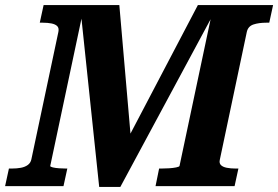

<svg xmlns="http://www.w3.org/2000/svg" viewBox="-48 -730 1091 753"><path d="M-28 0 -13 -69H-2Q18 -69 34 -72Q50 -75 61 -83Q72 -91 75 -105L181 -605Q184 -620 176.5 -627.5Q169 -635 154 -638Q139 -641 119 -641H108L123 -710H420L468 -156L428 -138L728 -710H1023L1008 -641H997Q967 -641 946 -634Q925 -627 920 -605L814 -103Q811 -90 818.5 -82.5Q826 -75 841.5 -72Q857 -69 876 -69H887L872 0H562L576 -69H585Q599 -69 615 -70Q631 -71 643 -73.5Q655 -76 656 -79L785 -688L797 -690L424 3H341L268 -690L279 -692L149 -79Q149 -76 159 -73.5Q169 -71 184 -70Q199 -69 210 -69H216L201 0Z"/></svg>

Font: Roboto Serif SemiBold
Style: Italic
Weight: 600
Italic angle: -10°
Version: Version 1.007